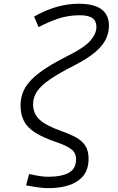

<svg xmlns="http://www.w3.org/2000/svg" viewBox="-20 -762 626 1017"><path d="M236.8 234.4Q212.9 234.4 185.5 231Q158.2 227.5 118.2 219.7L134.3 159.7Q197.3 174.3 235.4 174.3Q305.2 174.3 344 153.3Q382.8 132.3 382.8 82Q382.8 46.4 356.2 27.3Q329.6 8.3 281.2 -8.3Q210 -32.2 167.7 -58.8Q125.5 -85.4 107.2 -120.4Q88.9 -155.3 88.9 -203.1Q88.9 -255.9 113.8 -298.1Q138.7 -340.3 193.6 -380.6Q248.5 -420.9 339.4 -466.3Q427.7 -510.3 459.2 -547.1Q490.7 -584 490.7 -619.6Q490.7 -650.4 470 -665.8Q449.2 -681.2 402.3 -681.2Q340.3 -681.2 286.1 -662.6Q231.9 -644 184.6 -618.2L160.6 -674.3Q280.3 -742.2 396.5 -742.2Q557.1 -742.2 557.1 -626Q557.1 -588.4 540.3 -553.7Q523.4 -519 483.4 -485.1Q443.4 -451.2 372.6 -415Q293.9 -375 246.1 -342.5Q198.2 -310.1 176.8 -278.6Q155.3 -247.1 155.3 -209.5Q155.3 -160.6 188.7 -128.9Q222.2 -97.2 307.1 -66.9Q351.6 -51.3 383.3 -33.7Q415 -16.1 432.1 10.3Q449.2 36.6 449.2 79.6Q449.2 156.7 393.1 195.6Q336.9 234.4 236.8 234.4Z"/></svg>

Font: Cascadia Code Light
Style: Italic
Weight: 300
Italic angle: -10°
Monospace: yes
Designer: Aaron Bell
Foundry: Saja Typeworks
Version: Version 2404.023; ttfautohint (v1.8.4)